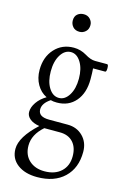

<svg xmlns="http://www.w3.org/2000/svg" viewBox="-132 -665 644 996"><g transform="rotate(15 190.0 -166.5)"><path d="M190 -512Q167 -512 154.5 -526.5Q142 -541 142 -560Q142 -583 156 -594.5Q170 -606 190 -606Q211 -606 224 -592Q237 -578 237 -560Q237 -538 223 -525Q209 -512 190 -512ZM172 -127Q152 -127 139 -131Q98 -104 98 -71Q98 -31 157 -31H256Q306 -31 338.5 1.5Q371 34 371 85Q371 172 318 222.5Q265 273 173 273Q107 273 67 242.5Q27 212 27 160Q27 96 116 14Q83 9 64.5 -6.5Q46 -22 46 -43Q46 -69 64.5 -95.5Q83 -122 114 -140Q81 -156 61.5 -190Q42 -224 42 -268Q42 -337 82 -381Q122 -425 185 -425Q221 -425 253 -406Q284 -387 308 -387H373Q380 -387 380 -367Q380 -347 373 -347H308Q310 -326 310 -289Q310 -215 272.5 -171Q235 -127 172 -127ZM176 -153Q208 -153 229.5 -187.5Q251 -222 251 -276Q251 -330 229.5 -364.5Q208 -399 176 -399Q143 -399 121.5 -364.5Q100 -330 100 -276Q100 -222 121.5 -187.5Q143 -153 176 -153ZM202 234Q258 234 291 203.5Q324 173 324 121Q324 73 298.5 45.5Q273 18 228 18H144Q88 67 88 126Q88 176 119.5 205Q151 234 202 234Z"/></g></svg>

Font: Junicode Cond Light
Style: Regular
Weight: 300
Width: 3
Designer: Peter S. Baker
Version: Version 2.201